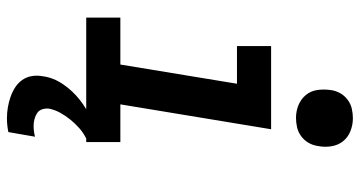

<svg xmlns="http://www.w3.org/2000/svg" viewBox="-256 -534 1013 540"><g transform="rotate(90 250.0 -263.5)"><path d="M29 0V-96H161L215 -424H109V-520H343L273 -96H379V0ZM313 223Q297 223 282 220.5Q267 218 252.5 213Q238 208 225.5 200Q213 192 204.5 180Q196 168 193.5 153Q191 138 194 122Q198 92 216.5 65Q235 38 260.5 18Q286 -2 315 -14.5Q344 -27 374 -33L369 0Q353 8 340 19.5Q327 31 316 44.5Q305 58 296.5 73.5Q288 89 285 105Q284 115 287 124Q290 133 297.5 138Q305 143 314.5 145.5Q324 148 334 148Q341 148 349 147Q357 146 364 144L351 219Q341 221 331.5 222Q322 223 313 223ZM311 -590Q292 -590 275 -597Q258 -604 246.5 -618Q235 -632 232.5 -651Q230 -670 233 -689Q235 -703 242 -715Q249 -727 260.5 -735.5Q272 -744 285.5 -747Q299 -750 312 -750Q331 -750 348.5 -743Q366 -736 377 -722Q388 -708 391 -689Q394 -670 390 -651Q388 -637 381 -625Q374 -613 362.5 -604.5Q351 -596 337.5 -593Q324 -590 311 -590Z"/></g></svg>

Font: Iosevka SS18
Style: Bold Italic
Weight: 700
Italic angle: -9°
Monospace: yes
Designer: Belleve Invis
Foundry: Belleve Invis
Version: Version 25.1.1; ttfautohint (v1.8.4)